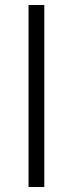

<svg xmlns="http://www.w3.org/2000/svg" viewBox="-20 -747 291 767"><path d="M94 0V-727H157V0Z"/></svg>

Font: Spline Sans Light
Style: Regular
Weight: 300
Designer: Eben Sorkin, Mirko Velimirovic
Foundry: Sorkin Type
Version: Version 1.000; ttfautohint (v1.8.3)